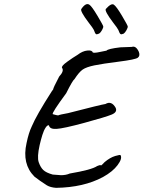

<svg xmlns="http://www.w3.org/2000/svg" viewBox="-20 -881 692 925"><path d="M490 -838Q516 -867 528.5 -858.5Q541 -850 568 -804.5Q595 -759 595.5 -753.5Q596 -748 589.5 -736Q583 -724 576 -719Q565 -714 560.5 -717Q556 -720 550 -737Q545 -747 526 -771Q482 -829 490 -838ZM411 -858Q422 -851 449.5 -805Q477 -759 477.5 -753.5Q478 -748 471.5 -736Q465 -724 457 -719Q446 -714 442 -717Q438 -720 432 -737Q427 -747 408 -771Q364 -829 372 -838Q394 -870 411 -858ZM234 -40 274 -37Q298 -37 316 -45Q422 -63 448 -81Q459 -86 466 -86Q464 -83 466 -83Q470 -85 484 -100Q510 -122 535 -129.5Q560 -137 561 -133Q570 -117 546.5 -85.5Q523 -54 476 -28Q383 22 250 24Q223 22 206 12Q170 -11 146 -30Q85 -91 108 -192Q118 -241 133 -272Q155 -325 230 -442L236 -450Q236 -457 265 -512Q290 -539 279 -554Q274 -562 303 -583Q332 -604 354 -617Q377 -635 400.5 -637.5Q424 -640 427 -628Q436 -625 460.5 -630.5Q485 -636 493 -637Q500 -646 560 -653L615 -655Q635 -662 649 -631Q656 -612 644 -603Q632 -594 552.5 -584Q473 -574 434.5 -566Q396 -558 378.5 -546Q361 -534 339 -500Q330 -494 299 -432Q229 -337 234 -331Q255 -325 260 -325Q268 -329 308 -336Q467 -377 488 -380Q517 -397 537 -362Q547 -341 518 -329Q489 -317 387.5 -289.5Q286 -262 252.5 -260Q219 -258 216 -277Q209 -280 200 -266.5Q191 -253 184 -230.5Q177 -208 171 -182Q158 -124 166.5 -99.5Q175 -75 188.5 -62Q202 -49 234 -40Z"/></svg>

Font: Caveat
Style: Regular
Weight: 400
Designer: Pablo Impallari
Foundry: Creative Lab NY
Version: Version 1.096; ttfautohint (v1.3)